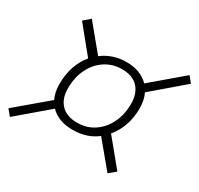

<svg xmlns="http://www.w3.org/2000/svg" viewBox="-157 -858 1088 1048"><g transform="rotate(30 387.0 -334.0)"><path d="M20 10 -11 -27 183 -191Q164 -228 164 -282Q164 -342 181 -392Q198 -442 230 -480L98 -642L139 -678L271 -518Q302 -542 340 -555Q378 -568 422 -568Q468 -568 503 -554.5Q538 -541 563 -515L755 -678L785 -641L591 -475Q610 -436 610 -385Q610 -325 592.5 -275.5Q575 -226 543 -188L677 -25L635 10L503 -149Q471 -124 433 -112Q395 -100 351 -100Q304 -100 269 -113.5Q234 -127 210 -152ZM354 -146Q412 -146 458 -176.5Q504 -207 530.5 -260.5Q557 -314 557 -383Q557 -447 522.5 -484.5Q488 -522 420 -522Q362 -522 315.5 -491.5Q269 -461 242.5 -407.5Q216 -354 216 -284Q216 -220 251 -183Q286 -146 354 -146Z"/></g></svg>

Font: Gantari Light
Style: Italic
Weight: 300
Italic angle: -10°
Version: Version 1.000